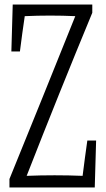

<svg xmlns="http://www.w3.org/2000/svg" viewBox="-20 -823 458 833"><path d="M21 -46.4Q167 -404.8 306.6 -752.9Q252.4 -755.4 197.5 -755.4Q142.6 -755.4 87.4 -752.9Q76.7 -681.2 66.4 -599.6Q66.4 -599.6 29.3 -599.6Q32.2 -706.1 35.2 -803.2Q35.2 -803.2 380.4 -803.2Q380.4 -790.5 380.4 -767.6Q235.8 -418.5 95.7 -60.1Q156.2 -62.5 216.8 -62.5Q277.3 -62.5 338.4 -60.1Q348.6 -141.6 358.9 -213.4Q358.9 -213.4 397 -213.4Q394 -116.7 391.1 -9.8Q391.1 -9.8 21 -9.8Q21 -33.2 21 -46.4Z"/></svg>

Font: Scarab Serif
Style: Light
Weight: 300
Designer: John Roberts
Foundry: Scarab
Version: 1.0